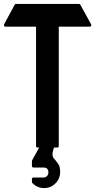

<svg xmlns="http://www.w3.org/2000/svg" viewBox="-44 -753 486 980"><path d="M256 -8Q256 0 249 0H232Q224 20 224 35Q224 46 228.5 52.5Q233 59 239 65Q247 74 255 86.5Q263 99 263 125Q263 159 239 183Q215 207 182 207Q145 207 119 179V160Q119 153 127 153H178Q189 153 196 145.5Q203 138 203 127Q203 102 178 102H127Q119 102 119 94V67L156 0H148Q140 0 140 -8V-617H-16Q-21 -617 -23 -620.5Q-25 -624 -23 -629L31 -729Q33 -733 37 -733H359Q364 -733 366 -729L421 -629Q423 -624 421 -620.5Q419 -617 414 -617H256Z"/></svg>

Font: RonaldsonGothic
Style: Regular
Weight: 400
Designer: Mr. Robertson for MacKellar, Smiths & Jordan Co. Philadelphia
Foundry: CAT-Fonts Peter Wiegel
Version: Version 1.000